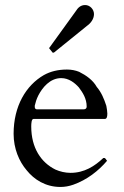

<svg xmlns="http://www.w3.org/2000/svg" viewBox="-20 -729 494 762"><path d="M113 -257H396C403 -257 406 -264 406 -278C406 -287 404 -297 402 -309C393 -337 382 -363 364 -384C349 -411 322 -430 294 -444C279 -450 263 -453 246 -453C211 -453 181 -446 154 -431C83 -390 34 -308 34 -198C34 -139 56 -88 86 -53C115 -17 160 13 220 13C237 13 254 10 271 4C325 -15 371 -51 405 -91C402 -93 399 -102 394 -102H392C390 -102 390 -102 389 -101C356 -70 315 -43 260 -43C239 -43 218 -48 200 -56C143 -84 104 -142 104 -227C104 -239 105 -257 113 -257ZM118 -304V-310C121 -323 125 -336 132 -350C148 -381 178 -419 223 -419C253 -419 277 -400 293 -382C308 -362 324 -338 324 -306C324 -299 320 -295 311 -295H127C122 -295 118 -298 118 -304ZM318 -709C300 -709 289 -698 281 -685L177 -541C176 -540 175 -539 175 -538C175 -537 176 -536 177 -535C181 -530 185 -525 189 -520H191C192 -520 194 -520 195 -521L326 -627C339 -636 353 -653 353 -673C353 -692 337 -709 318 -709Z"/></svg>

Font: fbb
Style: Regular
Weight: 400
Designer: David J. Perry, Michael Sharpe
Version: Version 1.045